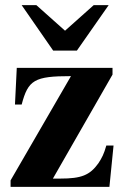

<svg xmlns="http://www.w3.org/2000/svg" viewBox="-20 -724 484 744"><path d="M401 -704H343L232 -605L121 -704H64L186 -528H278ZM420 -160H392C383 -128 375 -112 361 -91C328 -45 295 -32 214 -32H185L416 -435V-461H45L38 -319H64C89 -414 113 -429 255 -429L21 -25V0H404Z"/></svg>

Font: XITS
Style: Bold
Weight: 700
Designer: MicroPress Inc., with final additions and corrections provided by Coen Hoffman, Elsevier (retired)
Version: Version 1.107